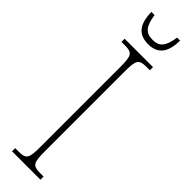

<svg xmlns="http://www.w3.org/2000/svg" viewBox="-304 -872 861 861"><g transform="rotate(45 126.5 -442.0)"><path d="M128 -771C191 -771 217 -811 218 -884H199C189 -818 169 -799 128 -799C85 -799 65 -820 56 -884H36C37 -810 64 -771 128 -771ZM36 0H216V-20H196C146 -20 140 -31 140 -108V-606C140 -683 146 -694 196 -694H216V-714H36V-694H56C106 -694 112 -683 112 -606V-108C112 -31 106 -20 56 -20H36Z"/></g></svg>

Font: Noto Serif ExtraCondensed Thin
Style: Regular
Weight: 100
Width: 2
Designer: Monotype Design Team
Foundry: Monotype Imaging Inc.
Version: Version 2.013